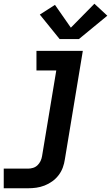

<svg xmlns="http://www.w3.org/2000/svg" viewBox="-38 -792 594 1027"><path d="M-18 215V110H112Q125 110 138.5 106Q152 102 162.5 92Q173 82 179 69Q185 56 187 43L263 -415H157V-520H405L309 60Q306 82 298 104Q290 126 275.5 145Q261 164 241.5 178Q222 192 200 200.5Q178 209 156 212Q134 215 112 215ZM384 -583H281L175 -714L256 -766L341 -644L467 -772L536 -708Z"/></svg>

Font: Iosevka SS04 Extrabold
Style: Italic
Weight: 800
Italic angle: -9°
Monospace: yes
Designer: Belleve Invis
Foundry: Belleve Invis
Version: Version 19.0.0; ttfautohint (v1.8.4)